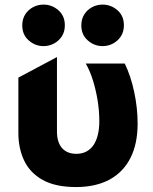

<svg xmlns="http://www.w3.org/2000/svg" viewBox="-20 -780 650 816"><path d="M304.4 15Q215.5 15 161.4 -15.3Q107.2 -45.6 82.7 -97.6Q58.1 -149.5 58.1 -214.8V-450.2L222.1 -537.5V-221.2Q222.1 -175 243.8 -150.6Q265.5 -126.2 304.9 -126.2Q329.1 -126.4 347.3 -136.1Q365.5 -145.8 377.6 -163.6Q389.6 -181.5 395.9 -207.3Q402.1 -233.1 402.1 -265.1Q402.1 -308.2 394.9 -353.1Q387.6 -398 374.8 -439.1Q361.9 -480.1 344.4 -510H510.1Q536 -457 550.4 -389Q564.9 -321 564.9 -254.2Q564.9 -169.1 534.6 -109.1Q504.4 -49 446.3 -17.2Q388.2 14.6 304.4 15ZM165.1 -584Q129.9 -584 102.2 -608.1Q74.6 -632.1 74.6 -672.2Q74.6 -699.1 87.4 -719.1Q100.2 -739 120.9 -749.8Q141.6 -760.5 165.1 -760.5Q200.4 -760.5 228 -736.6Q255.6 -712.8 255.6 -672.2Q255.6 -645.4 242.8 -625.6Q230 -605.9 209.3 -594.9Q188.6 -584 165.1 -584ZM416.1 -584Q380.9 -584 353.2 -608.1Q325.6 -632.1 325.6 -672.2Q325.6 -699.1 338.4 -719.1Q351.2 -739 371.9 -749.8Q392.6 -760.5 416.1 -760.5Q451.4 -760.5 479 -736.6Q506.6 -712.8 506.6 -672.2Q506.6 -645.4 493.8 -625.6Q481 -605.9 460.3 -594.9Q439.6 -584 416.1 -584Z"/></svg>

Font: Geologica-Sharp
Style: Regular
Weight: 100
Designer: Sindre Bremnes, Frode Helland
Foundry: Monokrom Skriftforlag AS
Version: Version 1.010;gftools[0.9.28]